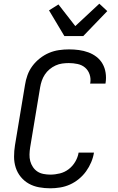

<svg xmlns="http://www.w3.org/2000/svg" viewBox="-20 -1010 640 1038"><path d="M252 8Q221 8 191 2.5Q161 -3 136 -17Q111 -31 92.5 -53.5Q74 -76 65 -104Q56 -132 56 -163Q56 -194 61 -225L115 -550Q119 -577 128.5 -603.5Q138 -630 155 -653Q172 -676 195.5 -694.5Q219 -713 245 -724Q271 -735 298.5 -739Q326 -743 353 -743Q380 -743 406.5 -739.5Q433 -736 457.5 -727Q482 -718 502 -702.5Q522 -687 534.5 -665Q547 -643 551 -616.5Q555 -590 551 -563L550 -558H467L468 -561Q472 -585 464.5 -607.5Q457 -630 440 -644.5Q423 -659 399.5 -664Q376 -669 352 -669Q334 -669 316 -666.5Q298 -664 280.5 -656Q263 -648 248 -635.5Q233 -623 222.5 -607Q212 -591 206 -573.5Q200 -556 197 -538L143 -213Q140 -194 139.5 -175Q139 -156 143.5 -139Q148 -122 158 -107Q168 -92 182.5 -82.5Q197 -73 215.5 -69.5Q234 -66 252 -66Q278 -66 304 -72.5Q330 -79 351.5 -95.5Q373 -112 387 -136Q401 -160 405 -185H488Q484 -159 473 -133Q462 -107 445.5 -84Q429 -61 406.5 -42.5Q384 -24 358.5 -12.5Q333 -1 305.5 3.5Q278 8 252 8ZM328 -815 245 -954 296 -986 387 -869 517 -990 560 -950 430 -815Z"/></svg>

Font: Iosevka Custom Oblique
Style: Regular
Weight: 400
Italic angle: -9°
Designer: Belleve Invis
Foundry: Belleve Invis
Version: Version 27.0.1